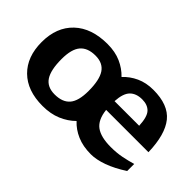

<svg xmlns="http://www.w3.org/2000/svg" viewBox="-71 -836 1155 1155"><g transform="rotate(45 507.0 -258.0)"><path d="M958 -71.5Q892.5 -29 835.2 -8.5Q778 12 732 12Q665 12 614.8 -9.8Q564.5 -31.5 530 -69Q493 -32 441 -10Q389 12 321 12Q191 12 118.2 -59.8Q45.5 -131.5 45.5 -256.5Q45.5 -383 122.2 -455.8Q199 -528.5 335 -528.5Q400 -528.5 449.5 -506.5Q499 -484.5 534 -447.5Q568 -484.5 615.8 -506.5Q663.5 -528.5 724.5 -528.5Q852 -528.5 908.2 -458.8Q964.5 -389 968.5 -242H608.5Q617 -165.5 659.2 -134.5Q701.5 -103.5 785.5 -103.5Q836.5 -103.5 878.8 -112Q921 -120.5 958 -131.5ZM717.5 -440.5Q667 -440.5 639 -412.2Q611 -384 607 -315H816.5Q813 -388.5 788 -414.5Q763 -440.5 717.5 -440.5ZM323.5 -88.5Q390 -88.5 421.8 -125.8Q453.5 -163 453.5 -247.5Q453.5 -341 424.8 -384.5Q396 -428 332.5 -428Q266.5 -428 234.5 -390.5Q202.5 -353 202.5 -269Q202.5 -175.5 231.2 -132Q260 -88.5 323.5 -88.5Z"/></g></svg>

Font: Newsreader Caption SemiBold
Style: Regular
Weight: 600
Designer: Hugues Gentile
Foundry: Production Type
Version: Version 1.001